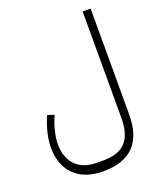

<svg xmlns="http://www.w3.org/2000/svg" viewBox="-174 -848 1001 1196"><g transform="rotate(-20 327.0 -250.0)"><path d="M302 240C482 240 573 147 573 -37V-740H520V-37C520 111 459 176 324 176H281C163 176 92 106 92 -15C92 -70 109 -135 136 -195L91 -210C62 -142 44 -71 44 -10C44 147 140 240 302 240Z"/></g></svg>

Font: IBM Plex Arabic Light
Style: Regular
Weight: 300
Designer: Mike Abbink, Paul van der Laan, Pieter van Rosmalen, Wael Morcos, Khajak Apelian
Foundry: Bold Monday
Version: Version 1.0